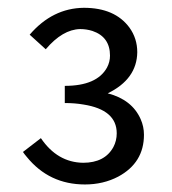

<svg xmlns="http://www.w3.org/2000/svg" viewBox="-20 -910 449 502"><path d="M202.1 -427.7Q108.4 -427.7 49.8 -500Q43.9 -506.8 40 -512.7L86.9 -548.8Q129.9 -485.4 197.3 -484.4Q253.9 -484.4 276.4 -525.4Q285.2 -542 285.2 -561.5Q285.2 -623 198.2 -636.7Q175.8 -640.6 149.4 -640.6V-685.5Q233.4 -685.5 259.8 -733.4Q267.6 -748 267.6 -764.6Q267.6 -813.5 221.7 -829.1Q206.1 -834 189.5 -834Q143.6 -833 99.6 -781.2L57.6 -819.3Q117.2 -888.7 199.2 -889.6Q280.3 -889.6 318.4 -837.9Q338.9 -809.6 338.9 -773.4Q337.9 -703.1 261.7 -666Q325.2 -649.4 347.7 -598.6Q356.4 -579.1 356.4 -557.6Q356.4 -484.4 289.1 -448.2Q250 -427.7 202.1 -427.7Z"/></svg>

Font: Taipei Sans TC Beta
Style: Regular
Weight: 400
Designer: JT Foundry
Foundry: JT Foundry
Version: Version 1.000